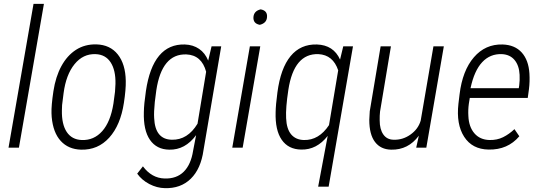

<svg xmlns="http://www.w3.org/2000/svg" viewBox="-20 -770 2816 1001"><path d="M78.6 0H24.4L154.8 -750H209Z M482.4 -538.6Q554.2 -536.6 594.2 -486.1Q634.3 -435.5 635.7 -348.1Q636.7 -303.7 626 -233.9Q608.4 -117.7 549.6 -52.5Q490.7 12.7 402.3 10.3Q336.4 8.3 296.6 -35.2Q256.8 -78.6 249.5 -160.2L248.5 -179.7Q247.1 -219.2 258.5 -294.7Q270 -370.1 300 -425.3Q330.1 -480.5 376.2 -510.3Q422.4 -540 482.4 -538.6ZM302.7 -194.3Q301.3 -122.1 327.9 -82Q354.5 -42 406.2 -40Q469.7 -37.6 512.9 -86.2Q556.2 -134.8 571.3 -229.5L579.6 -291.5L582 -333Q583.5 -403.8 556.9 -444.8Q530.3 -485.8 478.5 -487.8Q413.1 -490.2 368.7 -435.5Q324.2 -380.9 311.5 -284.2L303.7 -222.2Z M943.8 -538.1Q986.8 -536.6 1018.1 -515.1Q1049.3 -493.7 1065.4 -454.1L1083 -528.3H1133.3L1041 12.7Q1027.3 110.4 974.6 161.9Q921.9 213.4 838.9 210.9Q797.9 210 758.5 189.5Q719.2 168.9 695.3 135.3L725.1 97.2Q771 158.7 837.9 160.6Q900.4 162.6 938 125.2Q975.6 87.9 986.8 15.6L1002.4 -65.4Q945.3 12.2 862.3 10.3Q796.4 9.3 761.7 -41Q727.1 -91.3 730 -186Q730.5 -226.1 740.7 -295.4Q758.8 -418.5 809.6 -479.5Q860.4 -540.5 943.8 -538.1ZM787.1 -238.3Q781.7 -185.5 783.7 -154.8Q788.6 -43 876 -41.5Q958 -39.6 1009.8 -125L1054.7 -396Q1031.2 -482.9 951.7 -486.3Q823.7 -490.7 794.9 -298.8Z M1245.1 0H1190.9L1282.7 -528.3H1336.9ZM1301.3 -680.7Q1303.7 -712.9 1338.9 -721.2Q1375 -714.8 1372.1 -680.7Q1370.1 -649.4 1334.5 -640.6Q1299.3 -647 1301.3 -680.7Z M1632.3 -538.1Q1718.8 -535.2 1752.9 -459.5L1769.5 -528.3H1820.3L1693.4 203.1H1638.7L1688.5 -61.5Q1631.3 11.7 1550.3 9.8Q1483.4 8.8 1448.7 -41.3Q1414.1 -91.3 1417 -185.5Q1417.5 -222.2 1426.3 -288.1Q1442.9 -414.1 1494.9 -477.3Q1546.9 -540.5 1632.3 -538.1ZM1471.7 -153.8Q1474.1 -97.7 1498 -69.3Q1522 -41 1564.5 -40Q1642.6 -38.1 1695.3 -117.7L1743.2 -403.3Q1716.3 -483.9 1640.1 -487.8Q1512.7 -492.2 1483.4 -302.2Q1468.8 -206.1 1471.7 -153.8Z M2163.6 -62.5Q2108.4 12.2 2019.5 10.3Q1964.8 9.3 1935.1 -29.8Q1905.3 -68.8 1905.3 -145L1907.7 -189.9L1964.4 -528.3H2018.1L1961.4 -188.5Q1959 -167.5 1959.5 -142.6Q1959.5 -96.7 1978 -69.6Q1996.6 -42.5 2031.2 -41.5Q2079.1 -39.6 2119.6 -68.1Q2160.2 -96.7 2173.3 -141.1L2239.7 -528.3H2293.9L2202.6 0H2149.9Z M2527.3 9.8Q2441.9 8.3 2399.9 -56.9Q2357.9 -122.1 2370.1 -229.5L2376 -278.3Q2391.1 -402.3 2450.7 -471.4Q2510.3 -540.5 2600.1 -538.1Q2664.1 -536.1 2700 -496.3Q2735.8 -456.5 2740.2 -386.7Q2742.7 -345.2 2737.8 -305.7L2731.4 -259.3H2429.2L2424.3 -229Q2419.9 -197.8 2421.9 -165Q2424.3 -108.9 2453.1 -75.2Q2481.9 -41.5 2531.7 -40Q2571.3 -39.1 2602.8 -54.7Q2634.3 -70.3 2662.1 -96.7L2687.5 -59.6Q2627 11.7 2527.3 9.8ZM2596.7 -487.8Q2535.6 -490.2 2494.1 -446Q2452.6 -401.9 2433.1 -310.1H2684.6L2687 -324.7Q2690.4 -351.6 2689 -379.9Q2686.5 -428.7 2662.6 -457.3Q2638.7 -485.8 2596.7 -487.8Z"/></svg>

Font: TypoPRO Roboto
Style: Italic
Weight: 300
Italic angle: -12°
Designer: Google
Version: Version 2.136; 2016